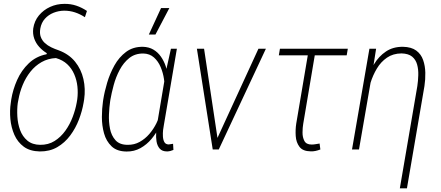

<svg xmlns="http://www.w3.org/2000/svg" viewBox="-20 -784 2313 1007"><path d="M154.3 -634.8Q160.2 -674.3 184.1 -703.1Q208 -731.9 242.9 -747.8Q277.8 -763.7 317.4 -763.7Q350.6 -764.2 379.9 -754.4Q409.2 -744.6 436 -726.6L425.3 -693.8Q399.9 -710.4 373 -719.2Q346.2 -728 315.9 -728Q287.1 -727.5 260.7 -717Q234.4 -706.5 215.6 -685.8Q196.8 -665 191.4 -634.3Q187 -608.9 193.8 -590.3Q200.7 -571.8 215.3 -558.3Q230 -544.9 248.8 -535.9Q267.6 -526.9 288.1 -520Q341.8 -500 373.8 -460.4Q405.8 -420.9 417.5 -369.4Q429.2 -317.9 421.4 -263.2L418.5 -245.6Q411.1 -201.7 393.8 -156.5Q376.5 -111.3 348.1 -73.2Q319.8 -35.2 280.3 -12.2Q240.7 10.7 189 10.3Q137.2 9.3 104.7 -14.6Q72.3 -38.6 55.4 -76.9Q38.6 -115.2 34.4 -159.7Q30.3 -204.1 36.6 -244.6L39.1 -262.7Q47.4 -314 69.8 -364.5Q92.3 -415 130.9 -451.9Q169.4 -488.8 224.1 -499.5L225.6 -504.9Q203.1 -518.6 185.5 -538.1Q168 -557.6 159.4 -582Q150.9 -606.4 154.3 -634.8ZM76.7 -261.7 73.2 -243.7Q68.8 -211.4 71 -173.3Q73.2 -135.3 85.4 -101.8Q97.7 -68.4 123.5 -46.6Q149.4 -24.9 190.4 -24.4Q233.4 -23.9 266.1 -44.4Q298.8 -64.9 322.8 -98.4Q346.7 -131.8 361.3 -170.9Q376 -210 382.3 -245.6L385.3 -263.7Q389.6 -296.9 386 -330.8Q382.3 -364.7 369.1 -395Q356 -425.3 332.5 -447.3Q309.1 -469.2 273.4 -479.5Q231.9 -477.5 198 -458.3Q164.1 -439 139.4 -407.7Q114.7 -376.5 99.1 -338.6Q83.5 -300.8 76.7 -261.7Z M520 -251.5 521.5 -261.7Q527.8 -302.2 542 -350.1Q556.2 -397.9 580.3 -441.2Q604.5 -484.4 641.1 -511.7Q677.7 -539.1 729.5 -538.6Q761.2 -537.6 784.4 -523.9Q807.6 -510.3 823.7 -487.3Q839.8 -464.4 849.1 -436.8Q858.4 -409.2 861.8 -380.4Q865.2 -351.6 862.8 -325.7L841.8 -190.4Q834 -155.8 816.9 -120.6Q799.8 -85.4 774.7 -55.4Q749.5 -25.4 716.6 -7.1Q683.6 11.2 644 10.7Q593.3 10.3 565.2 -16.6Q537.1 -43.5 525.6 -84.7Q514.2 -126 514.4 -170.4Q514.6 -214.8 520 -251.5ZM559.1 -261.7 557.6 -252Q553.2 -222.7 551.5 -184.1Q549.8 -145.5 556.9 -109.1Q564 -72.8 585.7 -48.6Q607.4 -24.4 649.4 -24.4Q684.1 -23.9 712.6 -39.8Q741.2 -55.7 763.4 -81.5Q785.6 -107.4 800.8 -138.4Q815.9 -169.4 824.2 -199.2L842.3 -309.6Q844.7 -336.4 840.1 -369.1Q835.4 -401.9 822.5 -432.4Q809.6 -462.9 787.4 -482.7Q765.1 -502.4 732.4 -503.4Q688.5 -503.9 658.2 -479.7Q627.9 -455.6 607.7 -417.5Q587.4 -379.4 576.2 -337.4Q564.9 -295.4 559.1 -261.7ZM876.5 -528.3H907.7L839.4 -127.9Q837.4 -118.7 835.4 -102.3Q833.5 -85.9 834.5 -68.4Q835.4 -50.8 842 -38.8Q848.6 -26.9 864.3 -26.4Q870.6 -26.9 876.2 -28.1Q881.8 -29.3 887.7 -29.8L889.6 2.4Q881.3 5.9 873.8 7.8Q866.2 9.8 856.9 10.3Q830.6 10.3 817.6 -4.6Q804.7 -19.5 801 -42.2Q797.4 -64.9 799.1 -88.1Q800.8 -111.3 803.2 -128.4L852.1 -418.9ZM760.7 -603 824.7 -741.7H868.2L795.4 -603Z M1111.3 -40.5 1335.4 -528.3H1374.5L1127.4 0H1097.2ZM1050.3 -528.3 1124 -38.1 1124.5 0H1095.7L1012.7 -528.3Z M1804.2 -528.3 1798.3 -493.7H1442.4L1448.2 -528.3ZM1600.1 -528.3H1636.7L1570.3 -134.3Q1566.9 -114.7 1566.7 -89.4Q1566.4 -64 1576.4 -44.9Q1586.4 -25.9 1614.3 -25.9Q1625 -25.9 1635.5 -27.8Q1646 -29.8 1656.2 -31.2L1660.2 0Q1647.5 4.9 1635 7.6Q1622.6 10.3 1609.4 9.8Q1568.4 9.3 1550.8 -13.9Q1533.2 -37.1 1531 -70.6Q1528.8 -104 1533.7 -135.7Z M1934.6 -414.1 1862.8 0H1826.2L1917.5 -528.3H1952.6ZM1903.3 -272 1880.4 -272.9Q1888.7 -314.9 1903.3 -361.3Q1918 -407.7 1942.4 -448.2Q1966.8 -488.8 2004.2 -513.9Q2041.5 -539.1 2093.8 -538.6Q2137.7 -537.6 2163.1 -518.8Q2188.5 -500 2199.2 -469.2Q2210 -438.5 2210.7 -402.6Q2211.4 -366.7 2206.1 -332.5L2114.3 203.6H2077.1L2168.9 -333Q2172.9 -359.9 2173.8 -389.9Q2174.8 -419.9 2167.7 -445.6Q2160.6 -471.2 2141.4 -487.1Q2122.1 -502.9 2085.9 -503.9Q2041 -503.4 2009.3 -481.4Q1977.5 -459.5 1956.5 -424.3Q1935.5 -389.2 1923.1 -348.9Q1910.6 -308.6 1903.3 -272Z"/></svg>

Font: Roboto Condensed ExtraLight
Style: Italic
Weight: 250
Italic angle: -12°
Designer: Christian Robertson
Foundry: Google
Version: Version 3.008; 2023